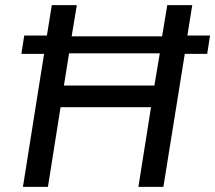

<svg xmlns="http://www.w3.org/2000/svg" viewBox="-20 -725 835 745"><path d="M69 0 151 -516H63L74 -587H162L181 -705H278L258 -584H609L629 -705H726L707 -587H795L784 -516H697L614 0H517L566 -309H215L166 0ZM228 -393H579L600 -518H248Z"/></svg>

Font: Nunito Sans 7pt SemiCondensed Medium
Style: Italic
Weight: 500
Width: 4
Italic angle: -9°
Designer: Vernon Adams
Foundry: Vernon Adams
Version: Version 3.101;gftools[0.9.27]